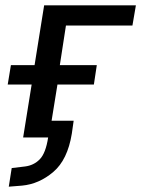

<svg xmlns="http://www.w3.org/2000/svg" viewBox="-20 -517 531 722"><path d="M13 185 24 115 74 109Q107 105 129.5 82Q152 59 161 0H67L99 -199H9L21 -272H110L146 -497H491L478 -421H228L205 -272H344L333 -199H196L174 -63H257L250 -14Q234 84 180.5 129.5Q127 175 63 181Z"/></svg>

Font: Nunito Sans 7pt SemiCondensed Medium
Style: Italic
Weight: 500
Width: 4
Italic angle: -9°
Designer: Vernon Adams
Foundry: Vernon Adams
Version: Version 3.101;gftools[0.9.27]